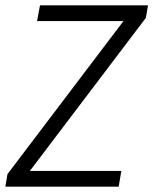

<svg xmlns="http://www.w3.org/2000/svg" viewBox="-20 -700 575 720"><path d="M435 -59 425 0H0L8 -47L443 -621H119L130 -680H535L527 -633L92 -59Z"/></svg>

Font: Inria Sans Light
Style: Italic
Weight: 300
Italic angle: -10°
Designer: Black Foundry Team
Foundry: Black Foundry
Version: Version 1.2; ttfautohint (v1.8.3)